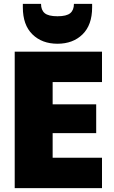

<svg xmlns="http://www.w3.org/2000/svg" viewBox="-20 -972 588 992"><path d="M252 -548V-433H477V-284H252V-157H507V0H56V-705H507V-548ZM456 -934Q456 -843 406.5 -794.5Q357 -746 277 -746Q197 -746 147.5 -794.5Q98 -843 98 -934V-952H192Q192 -920 211 -904Q230 -888 277 -888Q324 -888 343 -904Q362 -920 362 -952H456Z"/></svg>

Font: DVN-Poppins ExtBd
Style: Regular
Weight: 800
Designer: Ninad Kale (Devanagari), Jonny Pinhorn (Latin)
Foundry: Indian Type Foundry
Version: 4.004